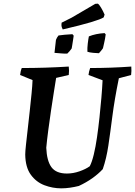

<svg xmlns="http://www.w3.org/2000/svg" viewBox="-20 -1018 739 1050"><path d="M315 12Q268 12 223 -5Q178 -22 148.5 -62.5Q119 -103 118 -173Q118 -189 122 -226Q126 -263 131.5 -311Q137 -359 142.5 -409.5Q148 -460 152.5 -505Q157 -550 158 -580L90 -608Q91 -617 93 -626.5Q95 -636 99 -646Q164 -646 227.5 -648Q291 -650 356 -654Q359 -631 356 -608L287 -592Q282 -561 274.5 -514Q267 -467 259 -413Q251 -359 244 -306Q237 -253 233 -210Q236 -138 261.5 -103.5Q287 -69 346 -69Q380 -69 414.5 -81Q449 -93 471 -109Q483 -132 493 -173.5Q503 -215 510.5 -267Q518 -319 524 -375Q530 -431 534.5 -484Q539 -537 541 -579L464 -608Q466 -627 473 -646Q529 -646 585.5 -648Q642 -650 698 -654Q700 -629 697 -608L630 -590Q606 -472 594.5 -382Q583 -292 572.5 -221.5Q562 -151 542 -93Q518 -67 485 -43.5Q452 -20 411 -1Q387 5 362.5 8.5Q338 12 315 12ZM458 -735Q457 -755 460 -780Q463 -805 466 -819Q503 -834 552 -837L558 -830Q555 -806 549.5 -782.5Q544 -759 543 -754Q540 -749 532.5 -740Q525 -731 521 -727Q511 -727 490 -729Q469 -731 458 -735ZM278 -729 286 -800Q291 -813 300 -824Q310 -826 333.5 -828Q357 -830 376 -831L383 -823Q382 -814 379.5 -799Q377 -784 375 -770.5Q373 -757 372 -753Q369 -748 360.5 -738Q352 -728 348 -725Q336 -724 314 -726Q292 -728 278 -729ZM323 -857Q316 -870 316 -882L317 -894L371 -921L501 -997L515 -998Q522 -994 533 -975.5Q544 -957 552 -938L547 -923Q532 -913 477 -896.5Q422 -880 323 -857Z"/></svg>

Font: Labrada SemiBold
Style: Italic
Weight: 600
Italic angle: -7°
Designer: Mercedes Jáuregui
Foundry: Omnibus-Type Team
Version: Version 1.000; ttfautohint (v1.8.4.7-5d5b)